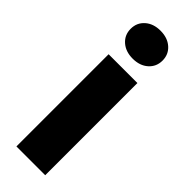

<svg xmlns="http://www.w3.org/2000/svg" viewBox="-251 -761 778 778"><g transform="rotate(45 137.5 -372.5)"><path d="M219.7 0H54.7V-528.3H219.7ZM44.9 -664.6Q44.9 -699.7 70.3 -722.2Q95.7 -744.6 136.2 -744.6Q176.8 -744.6 202.1 -722.2Q227.5 -699.7 227.5 -664.6Q227.5 -629.4 202.1 -606.9Q176.8 -584.5 136.2 -584.5Q95.7 -584.5 70.3 -606.9Q44.9 -629.4 44.9 -664.6Z"/></g></svg>

Font: Sadagaat-English
Style: Regular
Weight: 900
Designer: Ahmed alsheikh
Foundry: Ahmed alsheikh Design
Version: Version 2.137;January 17, 2018;FontCreator 11.0.0.2408 64-bi